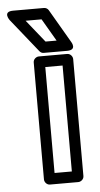

<svg xmlns="http://www.w3.org/2000/svg" viewBox="-56 -803 448 863"><g transform="rotate(-5 168.5 -371.5)"><path d="M237 -25H159V-503H237ZM262 25C273 25 287 15 287 0V-528C287 -539 277 -553 262 -553H134C123 -553 109 -543 109 -528V0C109 11 119 25 134 25ZM220 -617H170L89 -718H161ZM263 -567C310 -567 285 -605 285 -605L197 -756C193 -763 185 -768 176 -768H37C-13 -768 18 -727 18 -727L139 -576C144 -570 150 -567 158 -567Z"/></g></svg>

Font: Asimov
Style: NarOu
Weight: 500
Designer: Google
Version: Version 2.000980; 2014